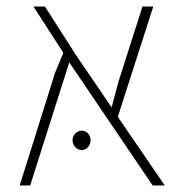

<svg xmlns="http://www.w3.org/2000/svg" viewBox="-20 -565 562 585"><path d="M482 0 339 -209 447 -545H414L341 -316L320 -238L211 -398L117 -545H82L173 -404L148 -344L40 0H72L191 -375L445 0H482ZM229 -167C213 -167 201 -152 201 -138C201 -122 213 -108 229 -108C245 -108 256 -122 256 -138C256 -153 245 -167 229 -167Z"/></svg>

Font: Assistant ExtraLight
Style: Regular
Weight: 275
Designer: Hebrew By Ben Nathan, Latin by Paul Hunt
Version: Version 2.001;PS 002.001;hotconv 1.0.88;makeotf.lib2.5.64775